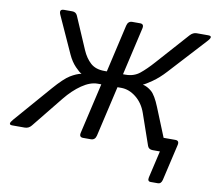

<svg xmlns="http://www.w3.org/2000/svg" viewBox="-100 -807 1226 1095"><g transform="rotate(10 513.5 -259.5)"><path d="M7.3 0Q-22 0 5.9 -32.2L192.4 -247.1Q248 -311 282 -331.8Q315.9 -352.5 344.2 -358.4L344.7 -358.9Q333 -363.8 307.6 -390.1Q282.2 -416.5 264.6 -455.1L168 -668Q153.3 -700.2 184.1 -700.2H231.4Q252.9 -700.2 261.2 -681.2L341.3 -495.1Q360.4 -450.7 390.1 -423.8Q419.9 -397 470.2 -397H484.9L548.3 -673.3Q554.7 -700.2 579.1 -700.2H624Q648.4 -700.2 642.1 -673.3L578.6 -397H593.3Q641.6 -397 675.3 -424.3Q709 -451.7 747.6 -495.1L913.6 -681.2Q930.7 -700.2 952.1 -700.2H1019Q1050.3 -700.2 1020.5 -668L825.2 -455.1Q788.6 -415 751.7 -389.4Q714.8 -363.8 701.2 -358.9L700.7 -358.4Q727.1 -352.5 751.5 -331.8Q775.9 -311 801.8 -247.1L869.6 -80.1H937.5Q961.9 -80.1 955.6 -53.2L907.2 156.2Q901.4 180.7 882.3 180.7H840.3Q820.8 180.7 826.2 156.2L862.3 0H820.3Q797.4 0 790.5 -19L728 -199.2Q709 -253.9 668.2 -286.4Q627.4 -318.8 582.5 -318.8H560.5L493.2 -26.9Q486.8 0 462.4 0H417.5Q393.1 0 399.4 -26.9L466.8 -318.8H444.8Q402.8 -318.8 354.7 -285.9Q306.6 -252.9 263.2 -199.2L117.7 -19Q102.5 0 79.1 0Z"/></g></svg>

Font: Istok Web
Style: BoldItalic
Weight: 700
Italic angle: -13°
Designer: Andrey V. Panov
Foundry: Andrey V. Panov
Version: Version 1.0.2g